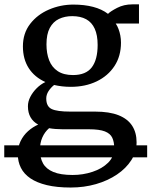

<svg xmlns="http://www.w3.org/2000/svg" viewBox="-48 -590 695 880"><path d="M626.5 76V131H-28.5V76ZM276 269.5Q212.5 269.5 166.8 258.5Q121 247.5 91.5 227.5Q62 207.5 47.8 179.2Q33.5 151 33.5 115.5Q33.5 83.5 46.2 57Q59 30.5 80.5 11.2Q102 -8 127 -19Q104 -31.5 92 -52.5Q80 -73.5 80 -103Q80 -125 91 -146.2Q102 -167.5 120 -185.5Q138 -203.5 160 -214Q110 -236.5 83.5 -278Q57 -319.5 57 -377.5Q57 -437.5 90.2 -480.5Q123.5 -523.5 176.5 -546.2Q229.5 -569 288.5 -569Q338.5 -569 378.8 -558.5Q419 -548 447 -526.5Q458 -538 489 -554Q520 -570 558.5 -570H589V-482H482.5Q490 -471 495.2 -457Q500.5 -443 503.5 -427.2Q506.5 -411.5 506.5 -394.5Q506.5 -333 476.8 -287.5Q447 -242 395 -217Q343 -192 276.5 -192Q256 -192 236.8 -194.2Q217.5 -196.5 200 -200.5Q184.5 -188 174.2 -172Q164 -156 164 -138.5Q164 -102 189 -90.2Q214 -78.5 274 -78.5H388Q453.5 -78.5 495.5 -61.8Q537.5 -45 557.8 -13.5Q578 18 578 62Q578 106.5 554 144Q530 181.5 488.2 209.8Q446.5 238 392 253.8Q337.5 269.5 276 269.5ZM285 212Q332.5 212 376.2 197.5Q420 183 447.8 155.5Q475.5 128 475.5 88Q475.5 60.5 466.5 41.2Q457.5 22 432.5 12.2Q407.5 2.5 359.5 2.5H239.5Q222.5 2.5 206.5 1.2Q190.5 0 177 -2.5Q157 15 146 40Q135 65 135 97.5Q135 133 149.2 158.8Q163.5 184.5 196.5 198.2Q229.5 212 285 212ZM286.5 -246Q346 -246 372.8 -281.5Q399.5 -317 399.5 -384Q399.5 -429 386.2 -458.2Q373 -487.5 347 -501.8Q321 -516 283 -516Q249 -516 222.2 -503.2Q195.5 -490.5 180.2 -462Q165 -433.5 165 -386.5Q165 -345.5 177.2 -313.8Q189.5 -282 216.5 -264Q243.5 -246 286.5 -246Z"/></svg>

Font: Merriweather 20pt
Style: Regular
Weight: 400
Version: Version 2.100